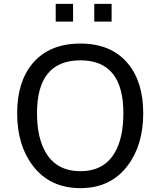

<svg xmlns="http://www.w3.org/2000/svg" viewBox="-20 -962 832 996"><path d="M559 -850H469V-942H559ZM359 -850H269V-942H359ZM723 -375Q723 -210 643 -104Q555 14 397 14Q238 14 149 -104Q69 -210 69 -375Q69 -537 149 -633Q236 -736 397 -736Q557 -736 643 -633Q723 -537 723 -375ZM620 -375Q620 -649 397 -649Q172 -649 172 -375Q172 -245 219 -168Q276 -74 397 -74Q518 -74 574 -168Q620 -244 620 -375Z"/></svg>

Font: Mingzat
Style: Regular
Weight: 400
Designer: Jason Glavy (Lepcha), Lorna Priest (Lepcha additions), Walt Agee (Sophia), Victor Gaultney (Sophia)
Foundry: SIL International
Version: Version 0.100